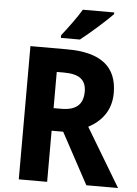

<svg xmlns="http://www.w3.org/2000/svg" viewBox="-61 -979 733 1025"><g transform="rotate(5 305.5 -466.0)"><path d="M509 -923V-932H341C315 -888 270 -828 237 -786V-772H339C389 -811 474 -886 509 -923ZM276 -714H79V0H231V-274H293L441 0H611L424 -312C494 -349 544 -410 544 -503C544 -644 457 -714 276 -714ZM269 -589C351 -589 389 -561 389 -497C389 -429 352 -395 272 -395H231V-589Z"/></g></svg>

Font: Noto Sans Armenian SemiCondensed Medium
Style: Regular
Weight: 500
Width: 4
Designer: Monotype Design Team
Foundry: Monotype Imaging Inc.
Version: Version 2.008